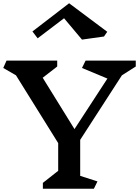

<svg xmlns="http://www.w3.org/2000/svg" viewBox="-21 -1158 853 1178"><path d="M471 -79 577 -45 555 0H242V-36L336 -110V-280L77 -696L-1 -741L19 -786H330V-750L241 -681L436 -366L638 -676L482 -741L504 -786H812V-750L727 -696L471 -300ZM617 -934 482 -915 372 -1046 210 -923 178 -965 403 -1138 637 -963Z"/></svg>

Font: InknutAntiqua
Style: Medium
Weight: 500
Designer: Claus Eggers Srensen
Foundry: Claus Eggers Srensen
Version: Version 1.000; ttfautohint (v1.2) -l 7 -r 28 -G 50 -x 13 -D 